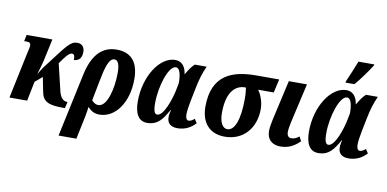

<svg xmlns="http://www.w3.org/2000/svg" viewBox="-90 -1074 3211 1593"><g transform="rotate(10 1515.5 -278.0)"><path d="M495 -47H491C456 -47 430 -76 418 -137L367 -351C403 -403 436 -449 462 -449C480 -449 487 -433 486 -399C533 -402 552 -431 552 -479C552 -512 536 -545 490 -545C435 -545 406 -503 290 -350L247 -294L207 -231C218 -266 234 -320 240 -346L281 -536H64L53 -482H72C97 -482 108 -475 108 -455C108 -436 102 -417 95 -386L14 0H163L196 -164L257 -216L280 -100C294 -13 345 7 470 7H482Z M470 240H620L660 49C667 13 672 -19 673 -37C700 -10 724 10 773 10C905 10 1008 -130 1008 -329C1008 -480 938 -546 822 -546C696 -546 619 -458 584 -293ZM750 -66C728 -66 712 -78 694 -96L726 -262C749 -382 771 -463 818 -463C851 -463 863 -418 863 -358C863 -223 824 -66 750 -66Z M1174 9C1264 9 1303 -48 1348 -129H1352C1333 -66 1333 9 1431 9C1495 9 1547 -21 1581 -60L1559 -93C1540 -77 1526 -69 1510 -69C1494 -69 1484 -88 1484 -116C1484 -144 1491 -191 1500 -236L1522 -345C1538 -423 1552 -472 1581 -536H1481C1454 -512 1433 -478 1413 -444H1411C1403 -507 1369 -546 1316 -546C1186 -546 1068 -367 1068 -154C1068 -60 1097 9 1174 9ZM1245 -73C1224 -73 1212 -96 1212 -165C1212 -308 1270 -487 1331 -487C1363 -487 1377 -435 1377 -362L1364 -295C1351 -232 1302 -73 1245 -73Z M1828 10C1986 10 2084 -108 2084 -266C2084 -337 2054 -396 2035 -422H2166L2192 -536H2000C1799 -536 1628 -477 1628 -208C1628 -77 1697 10 1828 10ZM1839 -55C1799 -55 1772 -101 1772 -181C1772 -376 1858 -422 1923 -422H1932C1935 -405 1939 -368 1939 -327C1939 -149 1899 -55 1839 -55Z M2298 10C2370 10 2421 -23 2460 -63L2440 -100C2423 -85 2402 -73 2375 -73C2352 -73 2338 -89 2338 -119C2338 -140 2342 -164 2350 -203L2426 -536H2273L2197 -200C2189 -161 2183 -128 2183 -100C2183 -27 2230 10 2298 10Z M2738 -606H2813C2859 -658 2911 -733 2944 -784L2948 -796H2814C2794 -744 2762 -668 2741 -620ZM2616 9C2706 9 2745 -48 2790 -129H2794C2775 -66 2775 9 2873 9C2937 9 2989 -21 3023 -60L3001 -93C2982 -77 2968 -69 2952 -69C2936 -69 2926 -88 2926 -116C2926 -144 2933 -191 2942 -236L2964 -345C2980 -423 2994 -472 3023 -536H2923C2896 -512 2875 -478 2855 -444H2853C2845 -507 2811 -546 2758 -546C2628 -546 2510 -367 2510 -154C2510 -60 2539 9 2616 9ZM2687 -73C2666 -73 2654 -96 2654 -165C2654 -308 2712 -487 2773 -487C2805 -487 2819 -435 2819 -362L2806 -295C2793 -232 2744 -73 2687 -73Z"/></g></svg>

Font: Noto Serif Condensed Extra
Style: Italic
Weight: 800
Width: 3
Italic angle: -12°
Designer: Monotype Design Team
Foundry: Monotype Imaging Inc.
Version: Version 1.901